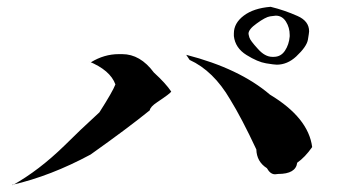

<svg xmlns="http://www.w3.org/2000/svg" viewBox="-20 -676 999 564"><path d="M17 -132Q94 -175 169 -248Q214 -293 272 -346Q311 -407 319 -428Q304 -470 240 -496L247 -493Q286 -517 329 -517H339Q392 -517 432 -463Q467 -431 483 -407Q481 -402 442 -376Q421 -362 420 -352Q356 -300 246 -222Q129 -159 16 -133ZM788 -164Q774 -164 764 -182Q734 -201 733 -237Q690 -329 656 -384Q607 -468 537 -500L527 -515Q683 -475 773 -398Q886 -330 897 -244Q876 -214 853 -198Q849 -165 797 -165ZM793 -486Q786 -486 761.5 -490Q737 -494 704 -514.5Q671 -535 667 -570V-578Q667 -608 696 -630Q725 -652 775 -656Q816 -646 854 -629Q888 -614 888 -584Q888 -580 884.5 -559.5Q881 -539 850 -510Q824 -486 793 -486ZM784 -509Q805 -509 817 -527Q829 -545 831 -569V-573Q831 -595 820 -612.5Q809 -630 790 -630Q787 -630 773.5 -628Q760 -626 734 -607Q710 -590 710 -577Q710 -575 712.5 -566Q715 -557 737 -533Q758 -509 780 -509Z"/></svg>

Font: Xiangcui Kesong Xiangcui Kesong
Style: Regular
Weight: 400
Version: Version 1.501;March 28, 2024;FontCreator 14.0.0.2814 64-bit